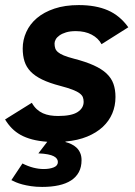

<svg xmlns="http://www.w3.org/2000/svg" viewBox="-23 -547 534 760"><path d="M299.8 86.9Q299.8 114.3 289.1 134.3Q278.3 154.3 258.3 167.2Q238.3 180.2 209.5 186.5Q180.7 192.9 144 192.9Q119.1 192.9 99.9 189.9Q80.6 187 65.9 183.1Q51.3 179.2 40.5 174.6Q29.8 169.9 22 166L65.9 100.1Q87.9 111.3 109.1 116.7Q130.4 122.1 149.9 122.1Q173.3 122.1 189.7 115.5Q206.1 108.9 206.1 94.2Q206.1 87.9 202.4 82Q198.7 76.2 189.9 71.5Q181.2 66.9 166.3 64Q151.4 61 128.9 60.1L164.1 14.2Q130.4 11.7 104.5 4.9Q78.6 -2 58.8 -12.9Q39.1 -23.9 23.9 -39.3Q8.8 -54.7 -2.9 -74.2L103 -140.1Q111.8 -124.5 122.8 -114.5Q133.8 -104.5 147 -98.6Q160.2 -92.8 175.3 -90.3Q190.4 -87.9 207 -87.9Q260.3 -87.9 284.2 -103.5Q308.1 -119.1 308.1 -144Q308.1 -154.3 304.9 -162.4Q301.8 -170.4 292 -177.7Q282.2 -185.1 263.9 -192.1Q245.6 -199.2 215.8 -207Q172.4 -218.3 143.8 -232.2Q115.2 -246.1 98.1 -263.9Q81.1 -281.7 74 -304.2Q66.9 -326.7 66.9 -355Q66.9 -389.2 81.1 -420.4Q95.2 -451.7 123 -475.3Q150.9 -499 192.4 -512.9Q233.9 -526.9 289.1 -526.9Q356.4 -526.9 404.1 -506.1Q451.7 -485.4 484.9 -439L378.9 -372.1Q366.2 -396 339.8 -409.9Q313.5 -423.8 276.9 -423.8Q254.4 -423.8 238.5 -418.9Q222.7 -414.1 212.4 -406.7Q202.1 -399.4 197.5 -390.9Q192.9 -382.3 192.9 -375Q192.9 -364.3 195.6 -356Q198.2 -347.7 206.5 -340.6Q214.8 -333.5 229.7 -327.4Q244.6 -321.3 269 -314.9Q316.4 -302.7 348.1 -288.3Q379.9 -273.9 398.9 -255.9Q418 -237.8 426 -215.1Q434.1 -192.4 434.1 -163.1Q434.1 -127.9 421.4 -97.9Q408.7 -67.9 383.8 -44.7Q358.9 -21.5 322 -6.3Q285.2 8.8 236.8 13.2L235.8 15.1Q247.6 18.1 259 23.4Q270.5 28.8 279.5 37.1Q288.6 45.4 294.2 57.9Q299.8 70.3 299.8 86.9Z"/></svg>

Font: Lorenzo Sans
Style: Bold Italic
Weight: 700
Italic angle: -12°
Foundry: Intel Corporation
Version: Version 1.00; ttfautohint (v1.5)